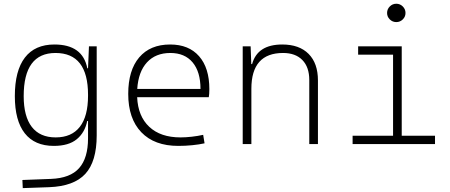

<svg xmlns="http://www.w3.org/2000/svg" viewBox="-20 -763 2384 1017"><path d="M100.6 233.4 98.6 190.4 250 184.6Q352.1 180.7 399.2 127.4Q446.3 74.2 446.3 -30.3V-122.1H441.9Q429.7 -61 386.7 -25.6Q343.8 9.8 265.1 9.8Q163.6 9.8 111.1 -57.1Q58.6 -124 58.6 -253.9Q58.6 -388.7 111.8 -458Q165 -527.3 268.1 -527.3Q418 -527.3 442.4 -401.4H446.3L451.2 -517.6H492.2V-45.9Q492.2 92.3 431.9 158Q371.6 223.6 240.2 228.5ZM446.3 -261.2Q446.3 -482.4 273.9 -482.4Q105.5 -482.4 105.5 -253.9Q105.5 -146.5 148.4 -90.8Q191.4 -35.2 274.9 -35.2Q359.4 -35.2 402.8 -91.1Q446.3 -147 446.3 -255.9Z M924.3 9.8Q797.9 9.8 728.5 -62.5Q659.2 -134.8 659.2 -265.6Q659.2 -390.6 717.3 -459Q775.4 -527.3 881.3 -527.3Q980 -527.3 1034.4 -465.3Q1088.9 -403.3 1088.9 -291Q1088.9 -263.7 1085.9 -248H706.5Q710.9 -147 770.8 -91.1Q830.6 -35.2 936 -35.2Q963.4 -35.2 995.6 -38.8Q1027.8 -42.5 1056.2 -48.8L1063.5 -3.9Q1035.6 2.4 998.8 6.1Q961.9 9.8 924.3 9.8ZM707 -292H1042Q1042 -382.8 1000.2 -432.6Q958.5 -482.4 882.3 -482.4Q804.2 -482.4 758.5 -432.6Q712.9 -382.8 707 -292Z M1618.2 0V-338.9Q1618.2 -407.7 1581.5 -445.1Q1544.9 -482.4 1479.5 -482.4Q1311.5 -482.4 1311.5 -293V0H1265.6V-517.6H1307.6L1311 -423.8H1315.4Q1343.8 -527.3 1475.1 -527.3Q1565.4 -527.3 1614.7 -477.5Q1664.1 -427.7 1664.1 -336.9V0Z M1847.7 0V-43.9H2062V-473.6H1877V-517.6H2107.9V-43.9H2284.2V0ZM2079.1 -646Q2059.1 -646 2044.7 -660.2Q2030.3 -674.3 2030.3 -694.3Q2030.3 -714.4 2044.7 -728.8Q2059.1 -743.2 2079.1 -743.2Q2099.1 -743.2 2113.5 -728.8Q2127.9 -714.4 2127.9 -694.3Q2127.9 -674.3 2113.5 -660.2Q2099.1 -646 2079.1 -646Z"/></svg>

Font: Cascadia Mono NF ExtraLight
Style: Regular
Weight: 200
Monospace: yes
Designer: Aaron Bell
Foundry: Saja Typeworks
Version: Version 2404.023; ttfautohint (v1.8.4)